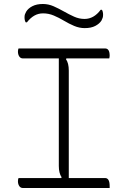

<svg xmlns="http://www.w3.org/2000/svg" viewBox="-20 -943 640 963"><path d="M530 0H95Q83 0 76.5 -10Q70 -20 70 -34Q70 -44 73 -50H287L289 -54Q275 -74 275 -111V-650H95Q83 -650 76.5 -660Q70 -670 70 -684Q70 -694 73 -700H507Q530 -700 530 -664Q530 -658 528 -650H313L311 -646Q325 -626 325 -589V-50H507Q530 -50 530 -10ZM404 -848Q451 -848 485 -894H491Q497 -885 497 -869Q497 -860 495 -854Q493 -848 489 -840Q479 -824 458 -813Q437 -802 405 -802Q378 -802 352 -813Q326 -824 301 -839Q276 -854 250 -865Q224 -876 196 -876Q172 -876 152 -864.5Q132 -853 115 -831H109Q103 -840 103 -856Q103 -865 105 -871Q107 -877 111 -884Q121 -901 142.5 -912Q164 -923 195 -923Q223 -923 249 -911.5Q275 -900 300.5 -885.5Q326 -871 351.5 -859.5Q377 -848 404 -848Z"/></svg>

Font: Recursive Mn Csl St Lt
Style: Regular
Weight: 300
Monospace: yes
Version: Version 1.079;hotconv 1.0.112;makeotfexe 2.5.65598; ttfautoh